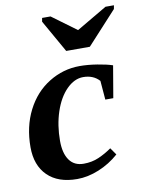

<svg xmlns="http://www.w3.org/2000/svg" viewBox="-82 -764 641 833"><g transform="rotate(-10 239.0 -347.5)"><path d="M190.9 9.8Q106.9 9.8 60.8 -35.6Q14.6 -81.1 14.6 -161.1Q14.6 -251.5 50.5 -322.3Q86.4 -393.1 149.4 -432.1Q212.4 -471.2 285.6 -471.2Q320.8 -471.2 362.1 -464.6Q403.3 -458 429.2 -449.2L405.3 -308.6H370.1L363.3 -392.1Q336.9 -421.4 292 -421.4Q253.4 -421.4 219 -387Q184.6 -352.5 165 -293.7Q145.5 -234.9 145.5 -166Q145.5 -111.3 167 -81.1Q188.5 -50.8 230 -50.8Q266.6 -50.8 296.6 -64Q326.7 -77.1 354.5 -96.7L376 -65.9Q335.9 -30.3 286.9 -10.3Q237.8 9.8 190.9 9.8ZM478 -705.1 475.1 -689 343.8 -545.9H239.7L158.7 -689L161.6 -705.1H198.7L306.2 -626L440.9 -705.1Z"/></g></svg>

Font: Tinos
Style: Bold Italic
Weight: 700
Italic angle: -16.333°
Designer: Steve Matteson
Foundry: Monotype Imaging Inc.
Version: Version 1.23